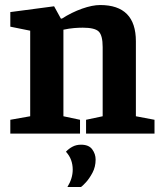

<svg xmlns="http://www.w3.org/2000/svg" viewBox="-20 -531 643 763"><path d="M21 0V-55L100 -69V-409L21 -425V-483L195 -506L222 -457H226Q265 -482 306 -496.5Q347 -511 378 -511Q449 -511 484.5 -475Q520 -439 520 -367V-69L594 -55V0H322V-55L388 -69V-344Q388 -390 372.5 -405.5Q357 -421 309 -421Q293 -421 274.5 -419.5Q256 -418 232 -413V-69L298 -55V0ZM248 212Q269 178 269 143Q269 123 262.5 105Q256 87 242 72Q253 60 268 52Q283 44 302 44Q333 44 346.5 62.5Q360 81 360 103Q360 132 347.5 155.5Q335 179 321 194Q307 209 302 212Z"/></svg>

Font: Faustina Light
Style: Bold
Weight: 700
Version: Version 1.200